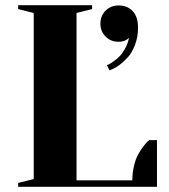

<svg xmlns="http://www.w3.org/2000/svg" viewBox="-20 -720 650 740"><path d="M50 -700H335V-685L275 -670V-25H490Q490 -54 496.5 -81Q503 -108 512.5 -125Q522 -142 532 -155Q542 -168 548 -174L555 -180H585V0H50V-15L110 -30V-670L50 -685ZM402 -449 392 -469Q395 -470 399.5 -472Q404 -474 417 -483Q430 -492 440.5 -502.5Q451 -513 462 -532.5Q473 -552 477 -574Q462 -559 437 -559Q407 -559 387 -579Q367 -599 367 -629Q367 -659 387 -679Q407 -699 437 -699Q471 -699 491.5 -677Q512 -655 512 -614Q512 -578 500.5 -547.5Q489 -517 473 -499.5Q457 -482 441 -470Q425 -458 414 -454Z"/></svg>

Font: Yeseva One
Style: Regular
Weight: 400
Designer: Jovanny Lemonad
Foundry: Jovanny Lemonad
Version: Version 2.000